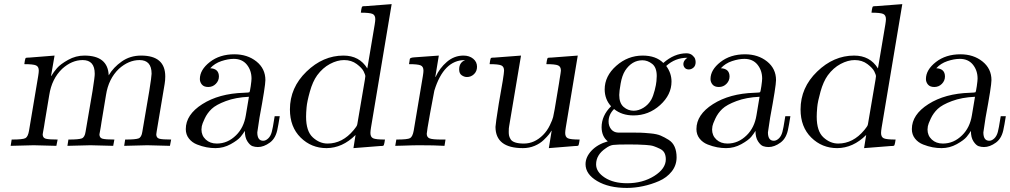

<svg xmlns="http://www.w3.org/2000/svg" viewBox="-20 -714 4944 940"><path d="M32.2 0 37.1 -30.8H38.1Q92.3 -30.8 104.7 -37.8Q117.2 -44.9 122.1 -74.2L167 -341.8Q169.9 -359.9 169.9 -368.2Q169.9 -388.2 156 -394Q142.1 -399.9 99.1 -399.9Q99.1 -403.8 101.6 -416.5Q104 -429.2 106 -430.2Q107.9 -432.1 124 -432.1L247.1 -441.9L230 -342.8L231 -341.8Q242.2 -360.8 259 -380.4Q275.9 -399.9 313.5 -420.9Q351.1 -441.9 393.1 -441.9Q508.3 -441.9 512.2 -345.2Q535.2 -384.3 576.2 -413.1Q617.2 -441.9 670.9 -441.9Q789.1 -441.9 789.1 -339.8Q789.1 -320.8 786.1 -303.2L747.1 -70.8Q745.1 -61 745.1 -56.2Q745.1 -39.1 760 -34.9Q774.9 -30.8 817.9 -30.8L812 0Q715.8 -2.9 701.2 -2.9Q689.9 -2.9 587.9 0L592.8 -30.8H594.2Q644 -30.8 658.4 -36.4Q672.9 -42 676.8 -68.8L710.9 -269Q722.2 -339.8 722.2 -353Q722.2 -419.9 663.1 -419.9Q609.9 -419.9 562 -377Q511.2 -328.1 499 -249Q491.2 -205.1 477.1 -117.2Q476.1 -109.4 473.6 -94.2Q471.2 -79.1 469 -68.1Q466.8 -57.1 466.8 -56.2Q466.8 -39.1 481.9 -34.9Q497.1 -30.8 540 -30.8L534.2 0Q438 -2.9 422.9 -2.9Q411.6 -2.9 310.1 0L314.9 -30.8H315.9Q365.7 -30.8 380.4 -36.4Q395 -42 398.9 -68.8L433.1 -269Q444.3 -339.8 443.8 -353Q443.8 -419.9 384.8 -419.9Q331.5 -419.9 284.2 -377Q233.4 -328.1 221.2 -249Q213.4 -205.1 199.2 -117.2Q198.2 -109.4 195.6 -94.2Q192.9 -79.1 190.9 -68.1Q189 -57.1 189 -56.2Q189 -39.1 204.1 -34.9Q219.2 -30.8 262.2 -30.8L255.9 0Q159.7 -2.9 145 -2.9Q134.3 -2.9 32.2 0Z M889.6 -82Q889.6 -152.8 970.7 -204.3Q1051.8 -255.9 1173.3 -259.8Q1198.2 -260.7 1200.7 -262.2Q1203.6 -264.2 1207.5 -292Q1211.4 -319.8 1211.4 -329.1Q1211.4 -369.1 1188.5 -397.5Q1165.5 -425.8 1124.5 -425.8Q1096.7 -425.8 1063.7 -414.8Q1030.8 -403.8 1009.3 -379.9Q1051.3 -377.9 1051.8 -339.8Q1051.8 -318.8 1036.6 -303.5Q1021.5 -288.1 999.5 -288.1Q978.5 -288.1 968.5 -300Q958.5 -312 958.5 -327.1Q958.5 -372.1 1007.1 -410.2Q1055.7 -448.2 1127.4 -448.2Q1191.4 -448.2 1235.4 -413.1Q1279.3 -377.9 1279.3 -321.8Q1279.3 -293 1250.5 -138.2L1239.7 -65.9Q1239.7 -24.9 1268.6 -24.9Q1280.8 -24.9 1292.7 -35.9Q1304.7 -46.9 1310.5 -67.9Q1314.5 -80.1 1324.7 -145H1349.6Q1341.8 -96.2 1339.4 -86.9Q1331.5 -38.1 1301.5 -16.1Q1271.5 5.9 1242.7 5.9Q1228.5 5.9 1216.1 1.5Q1203.6 -2.9 1191.2 -22Q1178.7 -41 1178.7 -73.2Q1170.9 -60.1 1157.7 -43.9Q1144.5 -27.8 1109.6 -8.3Q1074.7 11.2 1034.7 11.2Q1013.7 11.2 991.2 7.1Q968.8 2.9 944.6 -6.6Q920.4 -16.1 905 -35.6Q889.6 -55.2 889.6 -82ZM966.3 -80.1Q966.3 -50.3 987.3 -30.8Q1008.3 -11.2 1041.5 -11.2Q1094.7 -11.2 1135.7 -51.8Q1173.8 -88.9 1183.6 -149.9L1198.7 -240.2Q1133.8 -237.3 1085.7 -219.2Q1037.6 -201.2 1016.1 -180.7Q994.6 -160.2 982.2 -133.5Q969.7 -106.9 968 -96.4Q966.3 -85.9 966.3 -80.1Z M1399.4 -178.2Q1399.4 -285.2 1480.5 -363.5Q1561.5 -441.9 1661.6 -441.9Q1739.7 -441.9 1778.3 -378.9L1814.5 -594.2Q1817.4 -612.3 1817.4 -620.1Q1817.4 -640.1 1803.5 -646Q1789.6 -651.9 1746.6 -651.9Q1746.6 -655.8 1749 -668.5Q1751.5 -681.2 1753.4 -682.1Q1755.4 -684.1 1771.5 -684.1L1897.5 -693.8L1796.4 -89.8Q1793.5 -71.8 1793.5 -63Q1793.5 -43 1806.9 -36.9Q1820.3 -30.8 1864.7 -30.8Q1864.7 -27.8 1862.1 -14.9Q1859.4 -2 1857.4 -1Q1855.5 1 1839.4 1L1710.4 11.2L1720.7 -53.2Q1656.7 10.7 1578.6 11.2Q1504.4 11.2 1451.9 -40.5Q1399.4 -92.3 1399.4 -178.2ZM1478.5 -143.1Q1478.5 -71.3 1511.5 -41.3Q1544.4 -11.2 1583.5 -11.2Q1656.7 -11.2 1711.4 -77.1Q1723.6 -92.3 1726.6 -97.7Q1729.5 -103 1731.4 -118.2L1766.6 -325.2Q1768.6 -336.4 1768.6 -340.8Q1768.6 -347.7 1760.5 -364.3Q1752.4 -380.9 1726.6 -400.4Q1700.7 -419.9 1664.6 -419.9Q1631.3 -419.9 1595.5 -400.9Q1559.6 -381.8 1532.7 -345.2Q1510.7 -314.5 1497.1 -265.6Q1483.4 -216.8 1481 -189Q1478.5 -161.1 1478.5 -143.1Z M1915 0 1920.4 -30.8H1921.4Q1975.6 -30.8 1987.8 -37.8Q2000 -44.9 2005.4 -74.2L2050.3 -341.8Q2053.2 -359.9 2053.2 -368.2Q2053.2 -388.2 2039.3 -394Q2025.4 -399.9 1982.4 -399.9Q1982.4 -400.9 1984.4 -411.9Q1986.3 -422.9 1986.3 -424.8Q1987.3 -431.6 2006.3 -433.1L2128.4 -441.9L2111.3 -337.9L2112.3 -336.9Q2132.3 -380.9 2168.2 -411.4Q2204.1 -441.9 2249 -441.9Q2277.8 -441.9 2296.6 -426.5Q2315.4 -411.1 2315.4 -387.2Q2315.4 -365.2 2300.8 -351.1Q2286.1 -336.9 2266.1 -336.9Q2252.9 -336.9 2240.5 -345.5Q2228 -354 2228 -374Q2228 -407.2 2255.4 -418.9V-419.9Q2152.3 -419.9 2106.4 -270Q2102.5 -252.9 2085.9 -160.9Q2069.3 -68.8 2069.3 -59.1Q2069.3 -42 2083.3 -36.4Q2097.2 -30.8 2142.1 -30.8H2161.1Q2160.2 -25.9 2158.7 -15.4Q2157.2 -4.9 2156.2 0Q2108.4 -2.9 2030.3 -2.9Q2017.1 -2.9 1998 -2.4Q1979 -2 1954.1 -1Q1929.2 0 1915 0Z M2377 -399.9Q2377 -403.8 2379.4 -416.5Q2381.8 -429.2 2383.8 -430.2Q2385.7 -432.1 2401.9 -432.1L2530.8 -441.9L2472.7 -96.2Q2470.7 -88.4 2470.7 -67.9Q2470.7 -58.1 2472.2 -50.5Q2473.6 -43 2479.7 -32.5Q2485.8 -22 2502.4 -16.6Q2519 -11.2 2544.9 -11.2Q2596.7 -11.2 2638.7 -53.2Q2658.7 -73.2 2671.9 -100.6Q2685.1 -127.9 2688 -140.9Q2690.9 -153.8 2695.8 -180.2L2716.8 -306.2Q2717.8 -313 2720.2 -328.6Q2722.7 -344.2 2724.4 -354.7Q2726.1 -365.2 2726.1 -368.2Q2726.1 -388.2 2711.9 -394Q2697.8 -399.9 2654.8 -399.9Q2654.8 -403.8 2657.2 -416.5Q2659.7 -429.2 2661.6 -430.2Q2663.6 -432.1 2679.7 -432.1L2808.6 -441.9L2750 -89.8Q2747.1 -71.8 2747.1 -63Q2747.1 -43 2760.5 -36.9Q2773.9 -30.8 2817.9 -30.8Q2817.9 -27.8 2815.4 -14.9Q2813 -2 2811 -1Q2809.1 1 2793 1L2667 11.2L2680.7 -73.2L2679.7 -74.2Q2674.8 -65.4 2667.2 -55.7Q2659.7 -45.9 2641.8 -28.6Q2624 -11.2 2597.4 0Q2570.8 11.2 2540 11.2Q2406.2 11.2 2405.8 -92.8Q2405.8 -105 2421.9 -206.1Q2447.8 -349.1 2447.8 -368.2Q2447.8 -388.2 2433.8 -394Q2419.9 -399.9 2377 -399.9Z M2846.7 89.8Q2846.7 54.7 2876.2 23.4Q2905.8 -7.8 2955.6 -22Q2925.8 -45.9 2925.3 -90.8Q2925.3 -147.9 2971.7 -193.8Q2940.9 -227.1 2940.4 -275.9Q2940.4 -341.8 2997.1 -391.8Q3053.7 -441.9 3126.5 -441.9Q3191.4 -441.9 3227.5 -405.8Q3280.8 -452.6 3340.3 -453.1Q3358.4 -453.1 3369.4 -443.6Q3380.4 -434.1 3383.1 -425.5Q3385.7 -417 3385.7 -410.2Q3385.7 -392.1 3375.2 -383.1Q3364.7 -374 3352.5 -374Q3339.4 -374 3332.5 -382.1Q3325.7 -390.1 3325.7 -400.1Q3325.7 -410.2 3332.5 -419.2Q3339.4 -428.2 3344.7 -430.2V-431.2Q3285.6 -431.2 3241.7 -391.1Q3267.6 -356 3267.6 -314.9Q3267.6 -250 3211.7 -199.5Q3155.8 -148.9 3081.5 -148.9Q3024.4 -148.9 2986.3 -180.2Q2959.5 -153.3 2959.5 -119.1Q2959.5 -97.2 2971.9 -81.5Q2984.4 -65.9 3005.4 -64.9H3061.5Q3095.7 -64.9 3113.5 -64.5Q3131.3 -64 3163.8 -61Q3196.3 -58.1 3214.8 -50Q3233.4 -42 3253.4 -29.5Q3273.4 -17.1 3283 4.9Q3292.5 26.9 3292.5 56.2Q3292.5 95.2 3268.6 125.5Q3244.6 155.8 3206.5 172.4Q3168.5 189 3127.9 197.5Q3087.4 206.1 3049.3 206.1Q2960.4 206.1 2903.6 172.4Q2846.7 138.7 2846.7 89.8ZM2898.4 90.8Q2898.4 127.9 2940.9 155.5Q2983.4 183.1 3050.3 183.1Q3126.5 183.1 3183.1 147.5Q3239.7 111.8 3239.7 65.9Q3239.7 47.9 3233.2 34.9Q3226.6 22 3210.9 14.4Q3195.3 6.8 3181.4 2Q3167.5 -2.9 3142.1 -4.4Q3116.7 -5.9 3101.6 -6.3Q3086.4 -6.8 3056.6 -6.8Q2998.5 -6.8 2981.4 -4.4Q2964.4 -2 2945.3 12.2Q2898.4 43.9 2898.4 90.8ZM3011.7 -249Q3011.7 -209 3033.2 -190.4Q3054.7 -171.9 3082.5 -171.9Q3106.4 -171.9 3130.4 -186.5Q3154.3 -201.2 3168.5 -226.1Q3178.2 -244.1 3185.3 -272Q3192.4 -299.8 3193.8 -316.4Q3195.3 -333 3195.3 -341.8Q3195.3 -383.8 3172.9 -401.4Q3150.4 -418.9 3125.5 -418.9Q3073.7 -418.9 3040.5 -368.2Q3025.4 -344.2 3018.6 -305.2Q3011.7 -266.1 3011.7 -249Z M3389.6 -82Q3389.6 -152.8 3470.7 -204.3Q3551.8 -255.9 3673.3 -259.8Q3698.2 -260.7 3700.7 -262.2Q3703.6 -264.2 3707.5 -292Q3711.4 -319.8 3711.4 -329.1Q3711.4 -369.1 3688.5 -397.5Q3665.5 -425.8 3624.5 -425.8Q3596.7 -425.8 3563.7 -414.8Q3530.8 -403.8 3509.3 -379.9Q3551.3 -377.9 3551.8 -339.8Q3551.8 -318.8 3536.6 -303.5Q3521.5 -288.1 3499.5 -288.1Q3478.5 -288.1 3468.5 -300Q3458.5 -312 3458.5 -327.1Q3458.5 -372.1 3507.1 -410.2Q3555.7 -448.2 3627.4 -448.2Q3691.4 -448.2 3735.4 -413.1Q3779.3 -377.9 3779.3 -321.8Q3779.3 -293 3750.5 -138.2L3739.7 -65.9Q3739.7 -24.9 3768.6 -24.9Q3780.8 -24.9 3792.7 -35.9Q3804.7 -46.9 3810.5 -67.9Q3814.5 -80.1 3824.7 -145H3849.6Q3841.8 -96.2 3839.4 -86.9Q3831.5 -38.1 3801.5 -16.1Q3771.5 5.9 3742.7 5.9Q3728.5 5.9 3716.1 1.5Q3703.6 -2.9 3691.2 -22Q3678.7 -41 3678.7 -73.2Q3670.9 -60.1 3657.7 -43.9Q3644.5 -27.8 3609.6 -8.3Q3574.7 11.2 3534.7 11.2Q3513.7 11.2 3491.2 7.1Q3468.8 2.9 3444.6 -6.6Q3420.4 -16.1 3405 -35.6Q3389.6 -55.2 3389.6 -82ZM3466.3 -80.1Q3466.3 -50.3 3487.3 -30.8Q3508.3 -11.2 3541.5 -11.2Q3594.7 -11.2 3635.7 -51.8Q3673.8 -88.9 3683.6 -149.9L3698.7 -240.2Q3633.8 -237.3 3585.7 -219.2Q3537.6 -201.2 3516.1 -180.7Q3494.6 -160.2 3482.2 -133.5Q3469.7 -106.9 3468 -96.4Q3466.3 -85.9 3466.3 -80.1Z M3899.4 -178.2Q3899.4 -285.2 3980.5 -363.5Q4061.5 -441.9 4161.6 -441.9Q4239.7 -441.9 4278.3 -378.9L4314.5 -594.2Q4317.4 -612.3 4317.4 -620.1Q4317.4 -640.1 4303.5 -646Q4289.6 -651.9 4246.6 -651.9Q4246.6 -655.8 4249 -668.5Q4251.5 -681.2 4253.4 -682.1Q4255.4 -684.1 4271.5 -684.1L4397.5 -693.8L4296.4 -89.8Q4293.5 -71.8 4293.5 -63Q4293.5 -43 4306.9 -36.9Q4320.3 -30.8 4364.7 -30.8Q4364.7 -27.8 4362.1 -14.9Q4359.4 -2 4357.4 -1Q4355.5 1 4339.4 1L4210.4 11.2L4220.7 -53.2Q4156.7 10.7 4078.6 11.2Q4004.4 11.2 3951.9 -40.5Q3899.4 -92.3 3899.4 -178.2ZM3978.5 -143.1Q3978.5 -71.3 4011.5 -41.3Q4044.4 -11.2 4083.5 -11.2Q4156.7 -11.2 4211.4 -77.1Q4223.6 -92.3 4226.6 -97.7Q4229.5 -103 4231.4 -118.2L4266.6 -325.2Q4268.6 -336.4 4268.6 -340.8Q4268.6 -347.7 4260.5 -364.3Q4252.4 -380.9 4226.6 -400.4Q4200.7 -419.9 4164.6 -419.9Q4131.3 -419.9 4095.5 -400.9Q4059.6 -381.8 4032.7 -345.2Q4010.7 -314.5 3997.1 -265.6Q3983.4 -216.8 3981 -189Q3978.5 -161.1 3978.5 -143.1Z M4444.3 -82Q4444.3 -152.8 4525.4 -204.3Q4606.4 -255.9 4728 -259.8Q4752.9 -260.7 4755.4 -262.2Q4758.3 -264.2 4762.2 -292Q4766.1 -319.8 4766.1 -329.1Q4766.1 -369.1 4743.2 -397.5Q4720.2 -425.8 4679.2 -425.8Q4651.4 -425.8 4618.4 -414.8Q4585.4 -403.8 4564 -379.9Q4606 -377.9 4606.4 -339.8Q4606.4 -318.8 4591.3 -303.5Q4576.2 -288.1 4554.2 -288.1Q4533.2 -288.1 4523.2 -300Q4513.2 -312 4513.2 -327.1Q4513.2 -372.1 4561.8 -410.2Q4610.4 -448.2 4682.1 -448.2Q4746.1 -448.2 4790 -413.1Q4834 -377.9 4834 -321.8Q4834 -293 4805.2 -138.2L4794.4 -65.9Q4794.4 -24.9 4823.2 -24.9Q4835.4 -24.9 4847.4 -35.9Q4859.4 -46.9 4865.2 -67.9Q4869.1 -80.1 4879.4 -145H4904.3Q4896.5 -96.2 4894 -86.9Q4886.2 -38.1 4856.2 -16.1Q4826.2 5.9 4797.4 5.9Q4783.2 5.9 4770.8 1.5Q4758.3 -2.9 4745.8 -22Q4733.4 -41 4733.4 -73.2Q4725.6 -60.1 4712.4 -43.9Q4699.2 -27.8 4664.3 -8.3Q4629.4 11.2 4589.4 11.2Q4568.4 11.2 4545.9 7.1Q4523.4 2.9 4499.3 -6.6Q4475.1 -16.1 4459.7 -35.6Q4444.3 -55.2 4444.3 -82ZM4521 -80.1Q4521 -50.3 4542 -30.8Q4563 -11.2 4596.2 -11.2Q4649.4 -11.2 4690.4 -51.8Q4728.5 -88.9 4738.3 -149.9L4753.4 -240.2Q4688.5 -237.3 4640.4 -219.2Q4592.3 -201.2 4570.8 -180.7Q4549.3 -160.2 4536.9 -133.5Q4524.4 -106.9 4522.7 -96.4Q4521 -85.9 4521 -80.1Z"/></svg>

Font: CMU Serif Extra
Style: RomanSlanted
Weight: 500
Italic angle: -9.46001°
Version: Version 0.7.0